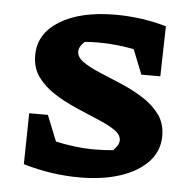

<svg xmlns="http://www.w3.org/2000/svg" viewBox="-45 -590 650 645"><g transform="rotate(5 280.0 -267.5)"><path d="M246 10Q150 10 56 -18L59 -190H122L157 -103Q189 -96 222 -92Q255 -88 289 -88Q320 -88 351 -91Q358 -98 364 -107Q370 -116 370 -126Q370 -145 347.5 -160Q325 -175 290 -189.5Q255 -204 216 -221Q177 -238 142 -260Q107 -282 84.5 -312.5Q62 -343 62 -386Q62 -459 132 -502Q202 -545 319 -545Q408 -545 491 -521L487 -352H423L390 -435Q331 -447 267 -447Q247 -447 224 -445Q205 -428 205 -411Q205 -392 227 -376.5Q249 -361 284 -346.5Q319 -332 358 -315.5Q397 -299 432 -277Q467 -255 489 -225Q511 -195 511 -153Q511 -103 477.5 -66.5Q444 -30 384.5 -10Q325 10 246 10Z"/></g></svg>

Font: Piazzolla SC
Style: Bold
Weight: 700
Designer: Juan Pablo del Peral
Foundry: Huerta Tipografica
Version: Version 1.330